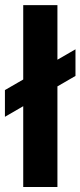

<svg xmlns="http://www.w3.org/2000/svg" viewBox="-28 -748 322 768"><path d="M201.7 -727.5V0H64.9V-727.5ZM-8.3 -280.8V-387.7L273.9 -550.8V-444.3Z"/></svg>

Font: Inter
Style: 650
Weight: 650
Designer: Rasmus Andersson
Foundry: rsms
Version: Version 4.001;git-66647c0bb